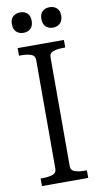

<svg xmlns="http://www.w3.org/2000/svg" viewBox="-98 -929 505 973"><g transform="rotate(-10 155.0 -443.0)"><path d="M130 -834Q130 -808 116 -794.5Q102 -781 79 -781Q57 -781 42.5 -794.5Q28 -808 28 -834Q28 -860 42.5 -873Q57 -886 80 -886Q102 -886 116 -873Q130 -860 130 -834ZM282 -834Q282 -808 267.5 -794.5Q253 -781 231 -781Q208 -781 194 -794.5Q180 -808 180 -834Q180 -860 194 -873Q208 -886 231 -886Q253 -886 267.5 -873Q282 -860 282 -834ZM118 -75V-635Q118 -657 97.5 -664Q77 -671 46 -671H36V-710H274V-671H264Q233 -671 212.5 -664Q192 -657 192 -635V-75Q192 -53 212.5 -46Q233 -39 264 -39H274V0H36V-39H46Q77 -39 97.5 -46Q118 -53 118 -75Z"/></g></svg>

Font: Roboto Serif 28pt Condensed Light
Style: Regular
Weight: 300
Width: 3
Designer: Greg Gazdowicz
Foundry: Commercial Type
Version: Version 1.008